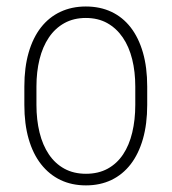

<svg xmlns="http://www.w3.org/2000/svg" viewBox="-20 -558 527 589"><path d="M54.7 -236.3V-292.5Q54.7 -351.1 67.9 -396.7Q81.1 -442.4 105.7 -473.9Q130.4 -505.4 165.3 -521.7Q200.2 -538.1 243.2 -538.1Q287.1 -538.1 321.8 -521.7Q356.4 -505.4 380.9 -473.9Q405.3 -442.4 418.5 -396.7Q431.6 -351.1 431.6 -292.5V-236.3Q431.6 -177.7 418.5 -131.8Q405.3 -85.9 380.9 -54.2Q356.4 -22.5 321.8 -5.9Q287.1 10.7 243.7 10.7Q200.2 10.7 165.5 -5.9Q130.9 -22.5 106 -54.2Q81.1 -85.9 67.9 -131.8Q54.7 -177.7 54.7 -236.3ZM91.8 -292.5V-236.3Q91.8 -190.4 101.3 -151.6Q110.8 -112.8 129.9 -84.5Q148.9 -56.2 177.5 -40.5Q206.1 -24.9 243.7 -24.9Q281.7 -24.9 310.3 -40.5Q338.9 -56.2 357.7 -84.5Q376.5 -112.8 385.7 -151.6Q395 -190.4 395 -236.3V-292.5Q395 -337.9 385.5 -376.2Q376 -414.6 356.7 -442.9Q337.4 -471.2 309.1 -487.1Q280.8 -502.9 243.2 -502.9Q206.1 -502.9 177.5 -487.1Q148.9 -471.2 129.9 -442.9Q110.8 -414.6 101.3 -376.2Q91.8 -337.9 91.8 -292.5Z"/></svg>

Font: Roboto Condensed ExtraLight
Style: Regular
Weight: 250
Designer: Christian Robertson
Foundry: Google
Version: Version 3.008; 2023